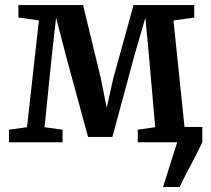

<svg xmlns="http://www.w3.org/2000/svg" viewBox="-20 -572 848 772"><path d="M635.5 180 692.5 0 678.5 -61.5H793.5V0Q779.5 29.5 763 61.5Q746.5 93.5 730.2 123.8Q714 154 702.5 180ZM16 0V-50.5L88.5 -60.5L136.5 -490L54 -501.5V-551.5H314L385 -259L409 -138.5L436 -259L517 -551.5H761V-501.5L677.5 -489.5L722 -60.5L792 -50.5V0H534V-50.5L604 -60.5L579 -347.5L564.5 -501L520.5 -349L432 -21.5H334L244.5 -350.5L205.5 -501L188.5 -349.5L159 -60.5L231.5 -50.5V0Z"/></svg>

Font: Merriweather 28pt SemiBold
Style: Regular
Weight: 600
Version: Version 2.100